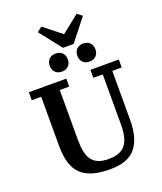

<svg xmlns="http://www.w3.org/2000/svg" viewBox="-194 -1227 1146 1360"><g transform="rotate(-20 379.0 -546.5)"><path d="M399 12Q322 12 268 -4Q214 -20 179.5 -53.5Q145 -87 129 -140Q113 -193 113 -268V-638H42V-698H324V-638H253V-261Q253 -210 261 -172Q269 -134 287.5 -109.5Q306 -85 336.5 -72.5Q367 -60 412 -60Q503 -60 540 -108.5Q577 -157 577 -259V-638H506V-698H720V-638H649V-269Q649 -129 590.5 -58.5Q532 12 399 12ZM313 -755Q281 -755 263 -774Q245 -793 245 -821V-825Q245 -853 263 -872Q281 -891 313 -891Q345 -891 363 -872Q381 -853 381 -825V-821Q381 -793 363 -774Q345 -755 313 -755ZM521 -755Q489 -755 471 -774Q453 -793 453 -821V-825Q453 -853 471 -872Q489 -891 521 -891Q553 -891 571 -872Q589 -853 589 -825V-821Q589 -793 571 -774Q553 -755 521 -755ZM247 -1076 284 -1105 417 -999 550 -1105 587 -1076 457 -911H377Z"/></g></svg>

Font: IBM Plex Serif SmBld
Style: Regular
Weight: 600
Designer: Mike Abbink, Paul van der Laan, Pieter van Rosmalen
Foundry: Bold Monday
Version: Version 3.001